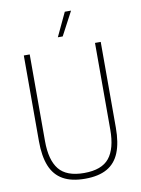

<svg xmlns="http://www.w3.org/2000/svg" viewBox="-101 -1012 802 1089"><g transform="rotate(-10 299.5 -467.5)"><path d="M300 9Q222 9 173 -18.8Q124 -46.5 101 -103Q78 -159.5 78 -246V-740H112V-241Q112 -131.5 155.5 -77.8Q199 -24 300 -24Q401.5 -24 444.8 -77.8Q488 -131.5 488 -241V-740H521V-246Q521 -159.5 498.2 -103Q475.5 -46.5 426.8 -18.8Q378 9 300 9ZM286 -808 350 -944H386L314 -808Z"/></g></svg>

Font: Encode Sans Condensed Thin
Style: Regular
Weight: 100
Width: 3
Designer: Multiple Designers
Foundry: Impallari Type
Version: Version 3.002